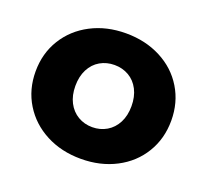

<svg xmlns="http://www.w3.org/2000/svg" viewBox="-101 -671 863 801"><g transform="rotate(20 330.5 -270.5)"><path d="M29.4 -270.5Q29.4 -350.7 68.4 -413.9Q107.4 -477.2 175.9 -512.9Q244.4 -548.6 330.8 -548.6Q417.2 -548.6 485.9 -513Q554.6 -477.5 593.1 -414Q631.7 -350.5 631.7 -270.4Q631.7 -190.3 593.1 -126.8Q554.6 -63.2 485.9 -27.5Q417.2 8.2 330.8 8.2Q244.4 8.2 175.9 -27.6Q107.4 -63.4 68.4 -126.9Q29.4 -190.4 29.4 -270.5ZM455.1 -270.4Q455.1 -312.4 439 -343.8Q422.8 -375.2 394.2 -391.7Q365.7 -408.1 330.6 -408.1Q295.5 -408.1 266.9 -391.7Q238.3 -375.2 222.1 -343.8Q206 -312.4 206 -270.4Q206 -228.4 222.1 -197.2Q238.3 -165.9 266.9 -149Q295.5 -132.2 330.5 -132.2Q365.6 -132.2 394.2 -149Q422.8 -165.9 439 -197.2Q455.1 -228.4 455.1 -270.4Z"/></g></svg>

Font: iiserrat Thin
Style: Regular
Weight: 100
Designer: Akira Ohta
Foundry: Akira Ohta
Version: Version 1.200;Glyphs 3.3.1 (3343)